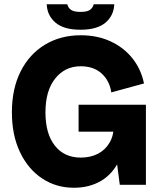

<svg xmlns="http://www.w3.org/2000/svg" viewBox="-20 -870 762 904"><path d="M328 14Q244 14 178 -30Q112 -74 74 -154Q36 -234 36 -341Q36 -452 77 -533.5Q118 -615 191.5 -659.5Q265 -704 360 -704Q438 -704 500 -675.5Q562 -647 603 -596Q644 -545 658 -477L504 -435Q496 -490 458.5 -524Q421 -558 360 -558Q286 -558 240 -500.5Q194 -443 194 -341Q194 -240 238.5 -184Q283 -128 360 -128Q406 -128 441 -146Q476 -164 496 -198.5Q516 -233 516 -280H575Q574 -182 542.5 -116.5Q511 -51 456 -18.5Q401 14 328 14ZM544 0 516 -214V-377H667V0ZM350 -250V-377H604V-250ZM359 -730Q280.5 -730 241.2 -763.5Q202 -797 200 -850H296.8Q301 -833 314.6 -823.5Q328.2 -814 359.1 -814Q390 -814 403.5 -823.5Q417 -833 421.2 -850H518Q516 -797 476.8 -763.5Q437.5 -730 359 -730Z"/></svg>

Font: Radio Canada Big
Style: Regular
Weight: 400
Designer: Étienne Aubert Bonn
Foundry: Coppers and Brasses
Version: Version 1.001